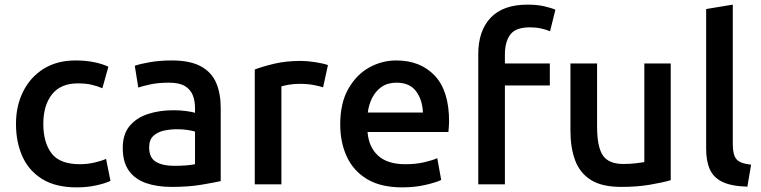

<svg xmlns="http://www.w3.org/2000/svg" viewBox="-20 -796 3284 829"><path d="M311 13Q221 13 163 -22.5Q105 -58 77 -120Q49 -182 49 -261Q49 -339 80 -401Q111 -463 168.5 -499Q226 -535 307 -535Q348 -535 384 -528Q420 -521 448 -508L422 -415Q401 -424 376 -430Q351 -436 316 -436Q242 -436 204.5 -388.5Q167 -341 167 -261Q167 -181 202.5 -134Q238 -87 325 -87Q357 -87 387.5 -94Q418 -101 438 -110L457 -15Q434 -4 395 4.5Q356 13 311 13Z M721 11Q658 11 610.5 -5.5Q563 -22 536.5 -59Q510 -96 510 -157Q510 -217 540 -252.5Q570 -288 619.5 -304Q669 -320 729 -320Q758 -320 784 -316.5Q810 -313 822 -309V-330Q822 -360 812.5 -384.5Q803 -409 779 -424Q755 -439 710 -439Q664 -439 631 -432Q598 -425 577 -418L562 -512Q584 -520 627 -527.5Q670 -535 722 -535Q801 -535 847.5 -509.5Q894 -484 913.5 -438Q933 -392 933 -331V-14Q906 -8 850.5 1.5Q795 11 721 11ZM731 -80Q789 -80 822 -87V-228Q812 -231 791.5 -234.5Q771 -238 745 -238Q715 -238 687.5 -232Q660 -226 642 -209Q624 -192 624 -160Q624 -115 653 -97.5Q682 -80 731 -80Z M1080 0V-496Q1114 -509 1164.5 -521Q1215 -533 1280 -533Q1307 -533 1342 -527.5Q1377 -522 1396 -515L1375 -419Q1360 -424 1334 -429Q1308 -434 1274 -434Q1248 -434 1226 -430Q1204 -426 1195 -423V0Z M1717 13Q1624 13 1565 -22.5Q1506 -58 1477.5 -119.5Q1449 -181 1449 -259Q1449 -351 1484 -412.5Q1519 -474 1574 -504.5Q1629 -535 1691 -535Q1795 -535 1857 -469.5Q1919 -404 1919 -272Q1919 -262 1918 -249Q1917 -236 1916 -226H1567Q1572 -161 1612.5 -124Q1653 -87 1730 -87Q1776 -87 1812 -95.5Q1848 -104 1868 -113L1885 -19Q1865 -9 1818.5 2Q1772 13 1717 13ZM1568 -310H1806Q1804 -365 1776.5 -402Q1749 -439 1692 -439Q1653 -439 1627 -420.5Q1601 -402 1586.5 -372.5Q1572 -343 1568 -310Z M2045 0V-562Q2045 -663 2098.5 -719.5Q2152 -776 2258 -776Q2300 -776 2331.5 -768.5Q2363 -761 2378 -754L2355 -661Q2339 -668 2316.5 -673Q2294 -678 2268 -678Q2207 -678 2183.5 -647Q2160 -616 2160 -560V-522H2354V-427H2160V0Z M2663 11Q2578 11 2530.5 -19.5Q2483 -50 2463 -104.5Q2443 -159 2443 -231V-522H2558V-250Q2558 -162 2583 -125Q2608 -88 2672 -88Q2700 -88 2725 -91Q2750 -94 2762 -96V-522H2876V-18Q2842 -8 2786.5 1.5Q2731 11 2663 11Z M3207 10Q3138 8 3099.5 -10.5Q3061 -29 3045 -64.5Q3029 -100 3029 -153V-757L3144 -776V-172Q3144 -128 3159.5 -109Q3175 -90 3223 -85Z"/></svg>

Font: Ubuntu Sans SemiBold
Style: Regular
Weight: 600
Designer: Dalton Maag Ltd
Foundry: Dalton Maag Ltd
Version: Version 1.006; ttfautohint (v1.8.4.7-5d5b)